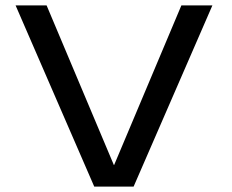

<svg xmlns="http://www.w3.org/2000/svg" viewBox="-20 -695 865 715"><path d="M331 0H477.5L771 -675H655.5L405 -80.5H404L153.5 -675H38Z"/></svg>

Font: Anybody Expanded
Style: Regular
Weight: 400
Width: 7
Version: Version 1.113;gftools[0.9.25]